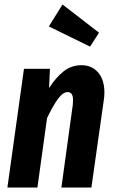

<svg xmlns="http://www.w3.org/2000/svg" viewBox="-20 -837 511 857"><path d="M446 -424Q446 -406 443 -388L388 0H254L305 -370Q306 -377 306 -390Q306 -426 282 -426Q261 -426 239 -396Q217 -366 190 -310L147 0H13L87 -530H203L199 -444Q230 -492 264.5 -519Q299 -546 343 -546Q390 -546 418 -513.5Q446 -481 446 -424ZM259 -817 422 -691 382 -629 198 -719Z"/></svg>

Font: Fira Sans Extra Condensed SemiBold
Style: Italic
Weight: 600
Width: 3
Italic angle: -8°
Designer: Carrois Corporate & Edenspiekermann AG
Foundry: Carrois Corporate GbR & Edenspiekermann AG
Version: Version 4.203